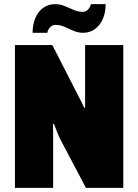

<svg xmlns="http://www.w3.org/2000/svg" viewBox="-20 -905 666 925"><path d="M52 0V-688H232L345 -467Q350 -457 357.5 -443Q365 -429 372.5 -414Q380 -399 385 -386L390 -387Q390 -408 390 -429.5Q390 -451 390 -467V-688H574V0H394L272 -231Q262 -251 254.5 -270.5Q247 -290 240 -308L235 -307Q236 -288 236 -267.5Q236 -247 236 -231V0ZM137 -747Q137 -787 150.5 -818.5Q164 -850 188.5 -867.5Q213 -885 245 -885Q270 -885 292.5 -875.5Q315 -866 336 -857Q357 -848 378 -848Q393 -848 403.5 -858.5Q414 -869 418 -885H489Q489 -845 475.5 -814Q462 -783 437.5 -765Q413 -747 381 -747Q356 -747 334.5 -756.5Q313 -766 291.5 -775.5Q270 -785 248 -785Q233 -785 222 -774.5Q211 -764 208 -747Z"/></svg>

Font: Archivo Condensed Black
Style: Regular
Weight: 900
Width: 3
Designer: Hector Gatti
Foundry: Omnibus-Type
Version: Version 2.001